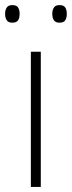

<svg xmlns="http://www.w3.org/2000/svg" viewBox="-32 -733 282 753"><path d="M128 0H89V-530H128ZM-12 -679Q-12 -694 -5.5 -703.5Q1 -713 16 -713Q33 -713 39 -703.5Q45 -694 45 -679Q45 -663 39 -653.5Q33 -644 16 -644Q1 -644 -5.5 -653.5Q-12 -663 -12 -679ZM173 -679Q173 -694 179.5 -703.5Q186 -713 201 -713Q218 -713 224 -703.5Q230 -694 230 -679Q230 -663 224 -653.5Q218 -644 201 -644Q186 -644 179.5 -653.5Q173 -663 173 -679Z"/></svg>

Font: Noto Sans Thai ExtraLight
Style: Regular
Weight: 200
Designer: Monotype Design Team
Foundry: Monotype Imaging Inc.
Version: Version 2.001; ttfautohint (v1.8.4.7-5d5b)